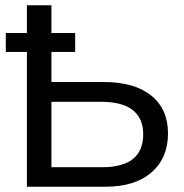

<svg xmlns="http://www.w3.org/2000/svg" viewBox="-20 -708 696 728"><path d="M2 -583H82V-688H175V-583H265V-511H175V-397H374Q489 -397 553 -346Q617 -295 617 -202Q617 -109 554.5 -54.5Q492 0 380 0H82V-511H2ZM523 -199Q523 -259 483.5 -290.5Q444 -322 363 -322H175V-74H367Q523 -74 523 -199Z"/></svg>

Font: Libra Sans
Style: Regular
Weight: 400
Foundry: Context Ltd
Version: Version 1.000; ttfautohint (v1.3)